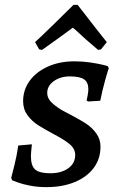

<svg xmlns="http://www.w3.org/2000/svg" viewBox="-20 -760 484 789"><path d="M30 -19 26 -29Q29 -40 39 -80Q49 -120 55 -162L111 -167Q107 -129 107 -119Q107 -78 125 -63Q143 -48 187 -48Q232 -48 260.5 -68.5Q289 -89 289 -123Q289 -148 267.5 -166.5Q246 -185 204 -207Q161 -230 136 -246Q111 -262 93 -286.5Q75 -311 75 -344Q75 -391 102 -428Q129 -465 177 -486.5Q225 -508 286 -508Q319 -508 349.5 -503.5Q380 -499 399 -494.5Q418 -490 423 -488L427 -480Q423 -469 412 -430Q401 -391 392 -346L342 -343L336 -347Q337 -352 340 -367Q343 -382 343 -393Q343 -422 325.5 -434Q308 -446 267 -446Q228 -446 201 -426.5Q174 -407 174 -378Q174 -358 189 -342Q204 -326 233 -308Q261 -293 269 -289Q309 -268 333.5 -252Q358 -236 375.5 -212Q393 -188 393 -157Q393 -108 365.5 -70.5Q338 -33 287.5 -12Q237 9 171 9Q135 9 104 3Q73 -3 54 -10Q35 -17 30 -19ZM282 -740H299Q316 -718 363.5 -657Q411 -596 419 -587L395 -557L383 -555L333 -598Q286 -642 279 -646L223 -605L153 -555L141 -557L124 -587Q135 -596 197.5 -657Q260 -718 282 -740Z"/></svg>

Font: Alegreya SC Medium
Style: Italic
Weight: 500
Italic angle: -7°
Designer: Juan Pablo del Peral
Foundry: Huerta Tipografica
Version: Version 2.007; ttfautohint (v1.6)